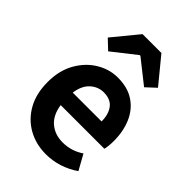

<svg xmlns="http://www.w3.org/2000/svg" viewBox="-246 -951 1073 1073"><g transform="rotate(45 290.5 -414.5)"><path d="M322 14Q244 14 181 -21Q118 -56 81 -121.5Q44 -187 44 -279Q44 -370 81.5 -436Q119 -502 178.5 -538Q238 -574 305 -574Q382 -574 434 -539.5Q486 -505 512.5 -444.5Q539 -384 539 -306Q539 -286 537 -267.5Q535 -249 532 -239H187Q197 -170 238.5 -134.5Q280 -99 342 -99Q411 -99 468 -138L518 -48Q427 14 322 14ZM185 -336H413Q413 -393 387 -426.5Q361 -460 307 -460Q263 -460 228.5 -429Q194 -398 185 -336ZM106 -692 230 -843H379L503 -692L446 -639L307 -749H302L162 -639Z"/></g></svg>

Font: Source Han Sans CN Bold
Style: Bold
Weight: 700
Designer: Ryoko NISHIZUKA 西塚涼子 (kana & ideographs); Paul D. Hunt (Latin, Greek & Cyrillic); Wenlong ZHANG 张文龙 (bopomofo); Sandoll 
Foundry: Adobe Systems Incorporated
Version: Version 1.00;May 30, 2023;FontCreator 11.5.0.2422 32-bit